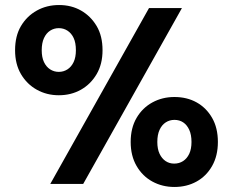

<svg xmlns="http://www.w3.org/2000/svg" viewBox="-20 -732 927 764"><path d="M180 0 573 -700H704L311 0ZM674 12Q626 12 586.5 -9.5Q547 -31 523.5 -71.5Q500 -112 500 -167Q500 -223 523.5 -263Q547 -303 586.5 -324.5Q626 -346 674 -346Q724 -346 762.5 -324.5Q801 -303 824 -263Q847 -223 847 -167Q847 -112 824 -71.5Q801 -31 762 -9.5Q723 12 674 12ZM673 -81Q693 -81 708.5 -91Q724 -101 733 -120Q742 -139 742 -167Q742 -196 733 -215.5Q724 -235 709 -245Q694 -255 674 -255Q655 -255 639.5 -245Q624 -235 615 -215.5Q606 -196 606 -167Q606 -139 615 -120Q624 -101 639 -91Q654 -81 673 -81ZM214 -353Q166 -353 126.5 -375Q87 -397 63.5 -437Q40 -477 40 -532Q40 -589 63.5 -628.5Q87 -668 126.5 -690Q166 -712 215 -712Q264 -712 302.5 -690Q341 -668 364.5 -628.5Q388 -589 388 -532Q388 -477 364.5 -437Q341 -397 302 -375Q263 -353 214 -353ZM214 -446Q233 -446 248.5 -456Q264 -466 273 -485Q282 -504 282 -532Q282 -562 273 -581Q264 -600 248.5 -610Q233 -620 214 -620Q195 -620 179.5 -610Q164 -600 155 -580.5Q146 -561 146 -532Q146 -504 155 -485Q164 -466 179.5 -456Q195 -446 214 -446Z"/></svg>

Font: DM Sans 28pt
Style: Bold
Weight: 700
Version: Version 4.004;gftools[0.9.30]